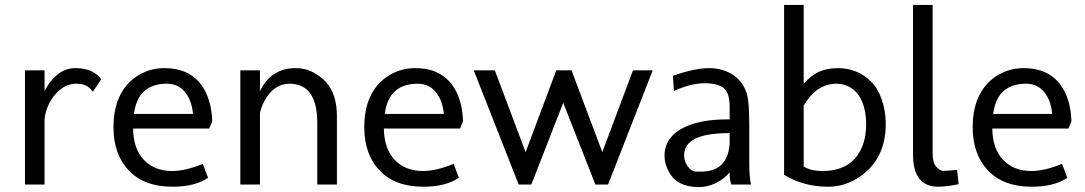

<svg xmlns="http://www.w3.org/2000/svg" viewBox="-20 -740 4350 770"><path d="M80.1 0V-458H158.7V-374Q176.3 -412.1 208.7 -439.5Q241.2 -466.8 282.5 -466.8Q323.7 -466.8 350.3 -452.4Q377 -438 385.7 -421.9L352.5 -372.1Q345.7 -380.9 339.4 -386.7Q321.3 -404.3 286.1 -404.3Q251 -404.3 222.7 -381.8Q194.3 -358.9 177.7 -326.2Q161.1 -293.5 158.7 -260.7V0Z M649.4 -404.3Q581.5 -404.3 547.9 -363.3Q524.4 -335 517.1 -283.2H753.9Q749.5 -336.4 722.2 -370.6Q694.3 -404.3 649.4 -404.3ZM814.5 -26.9Q761.7 8.8 671.9 8.8Q558.1 8.8 496.6 -56.2Q435.1 -121.1 435.1 -229Q435.1 -369.6 526.4 -432.6Q577.1 -466.8 639.6 -466.8Q736.3 -466.8 786.1 -401.4Q828.1 -345.2 831.1 -253.9L819.3 -224.6H513.7Q514.6 -143.6 557.1 -98.9Q599.6 -54.2 670.4 -54.2Q724.1 -54.2 793.5 -83Z M1252.4 -247.6Q1252.4 -404.3 1140.1 -404.3Q1111.3 -404.3 1087.4 -388.7Q1050.8 -365.2 1029.8 -311.5Q1022.5 -293 1022.5 -282.2V0H943.8V-458H1022.5V-374Q1066.4 -466.8 1165.5 -466.8Q1205.6 -466.8 1237.5 -449Q1269.5 -431.2 1287.6 -410.6Q1331.1 -362.3 1331.1 -274.9V0H1252.4Z M1655.3 -404.3Q1587.4 -404.3 1553.7 -363.3Q1530.3 -335 1522.9 -283.2H1759.8Q1755.4 -336.4 1728 -370.6Q1700.2 -404.3 1655.3 -404.3ZM1820.3 -26.9Q1767.6 8.8 1677.7 8.8Q1564 8.8 1502.4 -56.2Q1440.9 -121.1 1440.9 -229Q1440.9 -369.6 1532.2 -432.6Q1583 -466.8 1645.5 -466.8Q1742.2 -466.8 1792 -401.4Q1834 -345.2 1836.9 -253.9L1825.2 -224.6H1519.5Q1520.5 -143.6 1563 -98.9Q1605.5 -54.2 1676.3 -54.2Q1730 -54.2 1799.3 -83Z M2518.6 -458H2597.7L2418.5 0H2367.7L2238.8 -327.6L2110.8 0H2060.1L1879.9 -458H1964.4L2087.9 -129.9L2210.9 -458H2272L2395.5 -129.9Z M2903.3 -206.1Q2723.6 -206.1 2723.6 -116.7Q2723.6 -92.8 2738.5 -72.3Q2753.4 -51.8 2772.5 -51.8H2791.5Q2898.9 -51.8 2906.2 -164.6V-206.1ZM2678.7 -436Q2766.6 -466.8 2822.8 -466.8Q2878.9 -466.8 2920.9 -439Q2962.9 -411.1 2977.1 -356.4Q2984.9 -325.7 2984.9 -231V-78.1Q2984.9 -35.2 2991.7 0H2912.6Q2906.2 -20 2906.2 -45.4V-48.8Q2894 -34.2 2879.4 -23.4Q2833.5 10.3 2781.7 10.3Q2694.8 10.3 2662.1 -51.8Q2645 -82.5 2645 -114.7Q2645 -200.2 2745.1 -238.3Q2805.2 -261.2 2897.5 -261.2H2906.2V-310.5Q2906.2 -364.3 2885.7 -383.8Q2861.8 -406.2 2806.2 -406.2Q2750.5 -406.2 2682.6 -375Z M3334.5 -404.3Q3254.9 -404.3 3203.1 -316.4V-72.3Q3231.4 -54.2 3278.8 -54.2Q3406.7 -54.2 3443.4 -167.5Q3453.6 -200.7 3453.6 -242.4Q3453.6 -284.2 3442.9 -317.4Q3425.3 -375 3377 -396Q3356.9 -404.3 3334.5 -404.3ZM3339.4 -466.8Q3418.5 -466.8 3473.1 -413.1Q3500.5 -386.2 3516.4 -340.6Q3532.2 -294.9 3532.2 -242.2Q3532.2 -103 3428.2 -31.2Q3369.1 8.8 3301.3 8.8Q3202.1 8.8 3124.5 -39.1V-720.2H3203.1V-404.3Q3234.9 -439.9 3267.6 -453.4Q3300.3 -466.8 3339.4 -466.8Z M3743.2 8.8Q3641.6 8.8 3641.6 -120.1V-720.2H3720.2V-125Q3720.2 -87.4 3735.1 -71Q3750 -54.7 3762.7 -54.7Q3775.4 -54.7 3818.4 -58.6L3824.7 -1.5Q3775.9 8.8 3743.2 8.8Z M4095.2 -404.3Q4027.3 -404.3 3993.7 -363.3Q3970.2 -335 3962.9 -283.2H4199.7Q4195.3 -336.4 4168 -370.6Q4140.1 -404.3 4095.2 -404.3ZM4260.3 -26.9Q4207.5 8.8 4117.7 8.8Q4003.9 8.8 3942.4 -56.2Q3880.9 -121.1 3880.9 -229Q3880.9 -369.6 3972.2 -432.6Q4022.9 -466.8 4085.4 -466.8Q4182.1 -466.8 4231.9 -401.4Q4273.9 -345.2 4276.9 -253.9L4265.1 -224.6H3959.5Q3960.4 -143.6 4002.9 -98.9Q4045.4 -54.2 4116.2 -54.2Q4169.9 -54.2 4239.3 -83Z"/></svg>

Font: Molengo
Style: Regular
Weight: 400
Designer: moyogo
Foundry: moyogo
Version: Version 0.11; ttfautohint (v0.8) -G 32 -r 16 -x